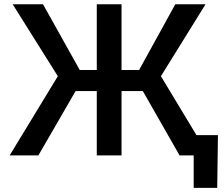

<svg xmlns="http://www.w3.org/2000/svg" viewBox="-20 -748 1078 924"><path d="M564.9 -727.5V0H445.8V-727.5ZM26.4 0 258.3 -381.3 41 -727.5H187L363.8 -411.1H649.4L823.7 -727.5H969.2L754.4 -381.3L984.4 0H844.2L667.5 -309.6H343.8L164.6 0ZM912.1 156.2V0H873V-97.7H1028.8L1025.4 156.2Z"/></svg>

Font: Inter
Style: 540
Weight: 540
Designer: Rasmus Andersson
Foundry: rsms
Version: Version 4.001;git-66647c0bb